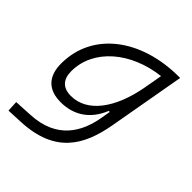

<svg xmlns="http://www.w3.org/2000/svg" viewBox="-210 -647 1006 1006"><g transform="rotate(45 293.0 -143.5)"><path d="M22.5 234.4 110.4 230.5C351.1 219.7 430.2 85 462.4 -98.1L537.6 -522.5H528.3C251.5 -522.5 43 -370.1 43 -135.3C43 -40.5 92.3 10.3 184.1 10.3C285.2 10.3 357.4 -42.5 395 -135.7H402.8L393.6 -82.5C372.6 39.6 306.2 159.7 120.1 168.9L19.5 174.3ZM460 -458.5 443.8 -367.7V-368.2L440.4 -348.6C406.2 -170.4 319.8 -50.8 199.2 -50.8C140.1 -50.8 108.9 -83 108.9 -144C108.9 -308.1 260.3 -435.5 460 -458.5Z"/></g></svg>

Font: Cascadia Mono NF Light
Style: Italic
Weight: 300
Italic angle: -10°
Monospace: yes
Designer: Aaron Bell
Foundry: Saja Typeworks
Version: Version 2404.023